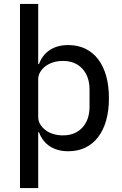

<svg xmlns="http://www.w3.org/2000/svg" viewBox="-20 -760 625 980"><path d="M82 -740H175V-433H179Q197 -481 235.5 -505.5Q274 -530 328 -530Q377 -530 415.5 -511.5Q454 -493 481 -457.5Q508 -422 522 -372Q536 -322 536 -259Q536 -196 522 -146Q508 -96 481 -60.5Q454 -25 415.5 -6.5Q377 12 328 12Q274 12 235.5 -12.5Q197 -37 179 -85H175V200H82ZM301 -69Q364 -69 400.5 -109Q437 -149 437 -215V-303Q437 -369 400.5 -409Q364 -449 301 -449Q275 -449 252 -442Q229 -435 212 -422Q195 -409 185 -392Q175 -375 175 -354V-164Q175 -143 185 -126Q195 -109 212 -96Q229 -83 252 -76Q275 -69 301 -69Z"/></svg>

Font: IBM Plex Sans Thai Text
Style: Regular
Weight: 450
Designer: Mike Abbink, Paul van der Laan, Pieter van Rosmalen, Ben Mitchell, Mark Frömberg
Foundry: Bold Monday
Version: Version 1.1